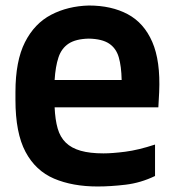

<svg xmlns="http://www.w3.org/2000/svg" viewBox="-20 -666 639 696"><path d="M334 10Q243 10 176 -18.5Q109 -47 72.5 -115.5Q36 -184 36 -304V-332Q36 -445 70.5 -513Q105 -581 165.5 -612.5Q226 -644 302 -646Q384 -646 443 -614.5Q502 -583 532 -514Q562 -445 557 -332L554 -277H178Q180 -232 189 -200.5Q198 -169 218.5 -149Q239 -129 272.5 -119.5Q306 -110 355 -110Q387 -110 434 -116Q481 -122 542 -142V-28Q490 -3 435.5 3.5Q381 10 334 10ZM178 -376H421Q420 -426 410.5 -458.5Q401 -491 375.5 -508Q350 -525 302 -526Q255 -525 229 -508Q203 -491 192 -458Q181 -425 178 -376Z"/></svg>

Font: Matangi Black
Style: Regular
Weight: 900
Designer: Prashant Pant
Foundry: The Graphic Ant
Version: Version 3.002